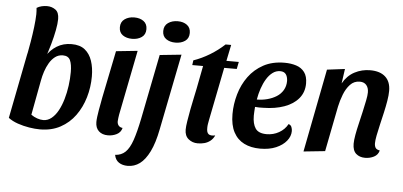

<svg xmlns="http://www.w3.org/2000/svg" viewBox="-59 -879 2530 1204"><g transform="rotate(5 1206.5 -277.0)"><path d="M213 20Q182 20 145 14Q108 8 73 -4Q38 -16 13 -35L94 -448L206 -438Q233 -481 273 -505.5Q313 -530 365 -530Q418 -530 449 -505Q480 -480 494.5 -437Q509 -394 509 -339Q509 -271 490 -206.5Q471 -142 434 -91Q397 -40 341.5 -10Q286 20 213 20ZM229 -40Q257 -40 280.5 -59Q304 -78 321.5 -110Q339 -142 351 -183Q363 -224 369 -268.5Q375 -313 375 -355Q375 -403 363 -429Q351 -455 317 -455Q289 -455 268 -439Q247 -423 232 -397.5Q217 -372 207.5 -343Q198 -314 193 -286L152 -67Q170 -54 190.5 -47Q211 -40 229 -40ZM206 -421 92 -434Q100 -475 108 -522.5Q116 -570 121.5 -615.5Q127 -661 128 -697Q128 -708 127.5 -718Q127 -728 126 -737Q140 -746 157 -750Q174 -754 191 -754Q221 -754 244 -737.5Q267 -721 267 -679Q267 -651 259 -609Q251 -567 237.5 -519Q224 -471 206 -421Z M641 20Q605 20 583.5 0Q562 -20 562 -57Q562 -70 564.5 -90.5Q567 -111 571 -133.5Q575 -156 579 -176.5Q583 -197 585 -210L646 -510L781 -524L700 -115Q699 -107 697 -94.5Q695 -82 695 -73Q695 -57 703.5 -46.5Q712 -36 729 -34Q722 -6 696.5 7Q671 20 641 20ZM739 -596Q704 -596 680.5 -612.5Q657 -629 657 -662Q657 -696 682 -713.5Q707 -731 742 -731Q778 -731 801 -714Q824 -697 824 -664Q824 -630 799.5 -613Q775 -596 739 -596Z M781 200Q748 200 725.5 185Q703 170 697 138Q736 136 761.5 111.5Q787 87 805 34.5Q823 -18 840 -102L921 -510L1057 -524L962 -47Q945 41 918 95.5Q891 150 857 175Q823 200 781 200ZM1012 -596Q977 -596 953.5 -612.5Q930 -629 930 -662Q930 -696 955 -713.5Q980 -731 1016 -731Q1051 -731 1074 -714Q1097 -697 1097 -664Q1097 -630 1072.5 -613Q1048 -596 1012 -596Z M1206 21Q1173 21 1148.5 1Q1124 -19 1124 -58Q1124 -78 1129.5 -112.5Q1135 -147 1142.5 -187Q1150 -227 1158 -263Q1166 -299 1170 -320L1198 -465H1130L1134 -495Q1186 -513 1235.5 -543Q1285 -573 1327 -612H1362L1341 -510H1419L1410 -465H1331L1265 -133Q1262 -118 1260 -105.5Q1258 -93 1258 -82Q1257 -52 1270 -42Q1283 -32 1312 -38Q1302 -16 1285.5 -3Q1269 10 1249 15.5Q1229 21 1206 21Z M1599 20Q1541 20 1498 -1.5Q1455 -23 1431.5 -67.5Q1408 -112 1408 -181Q1408 -244 1426 -306.5Q1444 -369 1480.5 -419Q1517 -469 1573 -499.5Q1629 -530 1706 -530Q1746 -530 1779 -519.5Q1812 -509 1831.5 -483Q1851 -457 1851 -412Q1851 -357 1818.5 -318Q1786 -279 1729 -258.5Q1672 -238 1598 -237Q1586 -236 1571 -236.5Q1556 -237 1545 -238Q1544 -223 1543 -208.5Q1542 -194 1542 -183Q1542 -131 1561.5 -102.5Q1581 -74 1632 -74Q1674 -74 1709.5 -94Q1745 -114 1764 -149Q1778 -145 1783 -132.5Q1788 -120 1788 -107Q1788 -74 1764.5 -45Q1741 -16 1699 2Q1657 20 1599 20ZM1552 -285Q1586 -285 1618 -293.5Q1650 -302 1675.5 -318Q1701 -334 1716 -359.5Q1731 -385 1731 -418Q1730 -445 1718.5 -460Q1707 -475 1683 -475Q1657 -475 1635.5 -459Q1614 -443 1597.5 -416Q1581 -389 1569.5 -355Q1558 -321 1552 -285Z M2260 20Q2225 20 2203 0.5Q2181 -19 2181 -62Q2181 -84 2187 -118Q2193 -152 2202.5 -191Q2212 -230 2220.5 -268.5Q2229 -307 2235.5 -339Q2242 -371 2242 -390Q2242 -419 2227.5 -436Q2213 -453 2186 -453Q2150 -453 2125.5 -427Q2101 -401 2086 -362Q2071 -323 2063 -285L2007 0L1872 14L1974 -510L2086 -524L2073 -432Q2101 -482 2146.5 -506Q2192 -530 2245 -530Q2307 -530 2340.5 -499.5Q2374 -469 2374 -411Q2374 -384 2368 -348Q2362 -312 2353 -272.5Q2344 -233 2335 -195Q2326 -157 2320 -126Q2314 -95 2314 -77Q2314 -59 2321 -48Q2328 -37 2348 -34Q2341 -6 2315.5 7Q2290 20 2260 20Z"/></g></svg>

Font: Sansita Swashed Light Medium
Style: Regular
Weight: 500
Version: Version 1.003